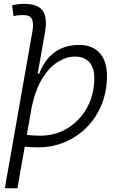

<svg xmlns="http://www.w3.org/2000/svg" viewBox="-20 -763 626 1007"><path d="M179.2 9.8Q145.5 9.8 109.9 6.3L71.3 224.6L5.4 224.1L149.9 -597.7Q157.7 -642.1 147.2 -663.1Q136.7 -684.1 102.5 -684.1Q89.8 -684.1 76.7 -682.9Q63.5 -681.6 50.8 -678.7L43.5 -734.9Q59.6 -739.3 75.7 -741Q91.8 -742.7 107.9 -742.7Q178.7 -742.7 204.1 -707Q229.5 -671.4 216.3 -595.7L177.7 -377H186Q210.9 -445.8 263.7 -486.6Q316.4 -527.3 396.5 -527.3Q464.8 -527.3 502.9 -484.9Q541 -442.4 541 -364.7Q541 -284.7 513.7 -216.6Q486.3 -148.4 437.3 -97.7Q388.2 -46.9 322.3 -18.6Q256.3 9.8 179.2 9.8ZM120.6 -55.7Q151.4 -51.3 189.9 -51.3Q271 -51.3 335.4 -91.1Q399.9 -130.9 437.3 -199.7Q474.6 -268.6 474.6 -355Q474.6 -408.2 448 -437.3Q421.4 -466.3 373.5 -466.3Q329.6 -466.3 284.9 -439.2Q240.2 -412.1 203.6 -354.2Q167 -296.4 147 -204.6Z"/></svg>

Font: Cascadia Code PL Light
Style: Italic
Weight: 300
Italic angle: -10°
Monospace: yes
Designer: Aaron Bell
Foundry: Saja Typeworks
Version: Version 2404.023; ttfautohint (v1.8.4)